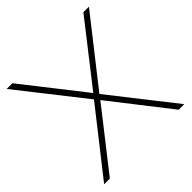

<svg xmlns="http://www.w3.org/2000/svg" viewBox="-188 -855 1000 1000"><g transform="rotate(-45 312.0 -355.0)"><path d="M51 -710 313 -376 574 -710H615L332 -350L607 0H566L313 -324L59 0H17L292 -350L9 -710Z"/></g></svg>

Font: Raleway ExtraLight
Style: Regular
Weight: 200
Designer: Matt McInerney, Pablo Impallari, Rodrigo Fuenzalida
Foundry: Matt McInerney, Pablo Impallari, Rodrigo Fuenzalida
Version: Version 4.026